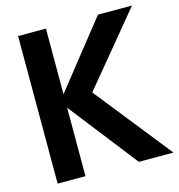

<svg xmlns="http://www.w3.org/2000/svg" viewBox="-112 -861 894 959"><g transform="rotate(-15 335.0 -381.5)"><path d="M212 0H68V-763H212V-424L481 -763H657L353 -395L667 0H488L212 -354Z"/></g></svg>

Font: Open Sauce One
Style: Bold
Weight: 700
Designer: Alfredo Marco Pradil
Foundry: Creative Sauce Fz LLC
Version: Version 1.477